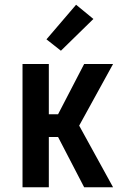

<svg xmlns="http://www.w3.org/2000/svg" viewBox="-20 -790 540 810"><path d="M335 0 225 -212H186V0H75V-520H186V-308H225L335 -520H457L314 -260L457 0ZM237 -576 176 -624 301 -770 374 -710Z"/></svg>

Font: Moesevka
Style: Bold
Weight: 700
Monospace: yes
Designer: Belleve Invis
Foundry: Belleve Invis
Version: Version 32.5.0; ttfautohint (v1.8.4)